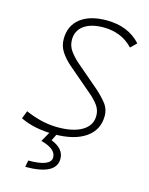

<svg xmlns="http://www.w3.org/2000/svg" viewBox="-136 -787 858 1107"><g transform="rotate(15 293.0 -234.0)"><path d="M237.3 9.8Q118.2 9.8 34.7 -31.2L52.7 -78.1Q152.3 -34.2 246.6 -34.2Q339.8 -34.2 392.3 -66.2Q444.8 -98.1 444.8 -155.8Q444.8 -189.9 425.5 -216.6Q406.2 -243.2 378.9 -266.6L225.6 -397.5Q192.9 -425.8 170.7 -459.5Q148.4 -493.2 148.4 -535.6Q148.4 -614.7 204.6 -658.9Q260.7 -703.1 360.8 -703.1Q489.7 -703.1 564.9 -620.6L530.3 -586.4Q492.2 -626 447.8 -642.6Q403.3 -659.2 355 -659.2Q279.8 -659.2 237.5 -628.7Q195.3 -598.1 195.3 -543.9Q195.3 -506.8 216.6 -477.5Q237.8 -448.2 268.1 -421.9L401.9 -307.6Q438.5 -275.9 465.1 -242.9Q491.7 -210 491.7 -167Q491.7 -83.5 424.3 -36.9Q356.9 9.8 237.3 9.8ZM125 234.4 132.3 194.8Q266.6 194.8 266.6 140.1Q266.6 89.8 176.3 65.9L227.1 -23.9L258.3 -5.9L231.9 46.9Q309.1 77.1 309.1 137.2Q309.1 234.4 125 234.4Z"/></g></svg>

Font: Cascadia Mono ExtraLight
Style: Italic
Weight: 200
Italic angle: -10°
Monospace: yes
Designer: Aaron Bell
Foundry: Saja Typeworks
Version: Version 2404.023; ttfautohint (v1.8.4)